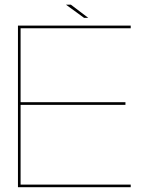

<svg xmlns="http://www.w3.org/2000/svg" viewBox="-20 -782 642 802"><path d="M55 0H526V-11H66V-344H504V-355H66V-664H526V-675H55ZM331 -707.5H348.5L276 -762.5H255.5Z"/></svg>

Font: Anybody SemiExpanded Thin
Style: Regular
Weight: 250
Width: 6
Version: Version 1.113;gftools[0.9.25]